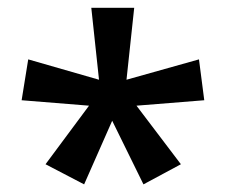

<svg xmlns="http://www.w3.org/2000/svg" viewBox="-20 -780 588 498"><path d="M328.1 -759.8 308.1 -573.2 496.1 -626 509.8 -520 334 -505.9 449.2 -354 352.1 -301.8 271 -466.8 198.2 -301.8 98.1 -354 210.9 -505.9 36.1 -520 53.2 -626 236.8 -573.2 216.8 -759.8Z"/></svg>

Font: Samim Medium FD
Style: Medium-FD
Weight: 500
Foundry: DejaVu fonts team - Redesigned by Saber Rastikerdar
Version: Version 4.0.5